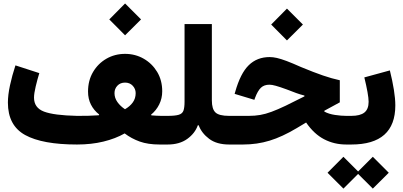

<svg xmlns="http://www.w3.org/2000/svg" viewBox="-20 -840 2343 1116"><path d="M615.2 -727.1 707 -819.8 799.8 -727.1 707 -634.8ZM704.6 -64.5Q651.4 -34.2 581.3 -17.1Q511.2 0 427.7 0Q226.6 0 126.2 -55.2Q25.9 -110.4 25.9 -243.7Q25.9 -287.6 38.1 -344.2Q50.3 -400.9 69.8 -460L208.5 -415Q197.3 -378.9 187.5 -337.6Q177.7 -296.4 177.7 -272.5Q177.7 -213.4 235.6 -191.4Q293.5 -169.4 427.7 -166.5Q460.4 -166 491.9 -167Q523.4 -168 554.2 -169.9L556.6 -174.3Q525.4 -198.7 508.5 -232.2Q491.7 -265.6 491.7 -307.6Q491.7 -372.1 520.8 -421.4Q549.8 -470.7 598.6 -498.8Q647.5 -526.9 707 -526.9Q766.1 -526.9 815.2 -498.8Q864.3 -470.7 893.6 -421.9Q922.9 -373 922.9 -309.6Q922.9 -268.1 905.5 -233.2Q888.2 -198.2 857.9 -173.3L860.4 -169.4Q874.5 -168.5 888.4 -167.5Q902.3 -166.5 917.5 -166.5H954.1V0H908.2Q840.3 0 792 -17.3Q743.7 -34.7 704.6 -64.5ZM706.5 -205.1Q735.4 -221.7 752 -244.9Q768.6 -268.1 768.6 -298.8Q768.6 -323.2 751.5 -341.6Q734.4 -359.9 707 -359.9Q679.2 -359.9 662.4 -342Q645.5 -324.2 645.5 -298.8Q645.5 -270.5 662.6 -246.6Q679.7 -222.7 706.5 -205.1Z M1129.9 -111.8Q1113.3 -64.9 1068.4 -32.5Q1023.4 0 954.1 0Q943.8 0 937.7 -16.8Q931.6 -33.7 931.6 -84Q931.6 -133.8 937.7 -150.1Q943.8 -166.5 954.1 -166.5Q998 -166.5 1019 -172.9Q1040 -179.2 1046.4 -197Q1052.7 -214.8 1052.7 -249V-700.2H1211.4V-256.3Q1211.4 -206.5 1232.2 -186.5Q1252.9 -166.5 1312 -166.5H1312.5V0H1312Q1239.7 0 1195.8 -33Q1151.9 -65.9 1134.8 -111.8Z M1547.4 -508.3Q1566.4 -508.3 1589.4 -503.2Q1612.3 -498 1646 -485.4Q1679.7 -472.7 1730 -450.2Q1805.7 -418.9 1856.7 -401.4Q1907.7 -383.8 1955.1 -373.5V-245.1L1865.2 -196.3V-191.4Q1891.1 -177.2 1927.2 -171.9Q1963.4 -166.5 1993.2 -166.5H2005.4V0H1992.7Q1922.4 0 1863.5 -30.8Q1804.7 -61.5 1759.3 -127.9L1704.6 -95.2Q1620.6 -44.9 1547.4 -22.5Q1474.1 0 1392.6 0H1312.5Q1300.8 0 1295.4 -19.3Q1290 -38.6 1290 -84Q1290 -128.9 1295.4 -147.7Q1300.8 -166.5 1312.5 -166.5H1425.8Q1461.9 -166.5 1492.7 -171.9Q1523.4 -177.2 1558.3 -190.2Q1593.3 -203.1 1640.6 -225.6L1749.5 -279.8V-284.7Q1727.5 -290 1702.9 -298.8Q1678.2 -307.6 1645 -320.8Q1606 -335 1583.3 -341.3Q1560.5 -347.7 1546.4 -347.7Q1515.1 -347.7 1496.6 -330.1Q1478 -312.5 1462.4 -271L1458.5 -259.8L1343.8 -294.4L1347.2 -306.2Q1377.4 -413.6 1425.8 -460.9Q1474.1 -508.3 1547.4 -508.3ZM1556.2 -697.3 1647.9 -790 1740.7 -697.3 1647.9 -605Z M2246.1 -430.7Q2261.2 -370.1 2269.5 -318.1Q2277.8 -266.1 2277.8 -227.5Q2277.8 0 2022 0H2005.4Q1982.9 0 1982.9 -84Q1982.9 -166.5 2005.4 -166.5H2022Q2073.7 -166.5 2098.1 -186Q2122.6 -205.6 2122.6 -248.5Q2122.6 -268.6 2116 -305.4Q2109.4 -342.3 2097.7 -390.1ZM1883.8 164.1 1976.1 71.3 2061.5 156.7 2147 71.3 2239.7 164.1 2147 256.3 2061.5 170.9 1976.1 256.3Z"/></svg>

Font: Estedad-FD ExtraBold
Style: Regular
Weight: 800
Designer: Amin Abedi
Version: Version 7.3